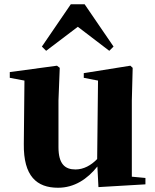

<svg xmlns="http://www.w3.org/2000/svg" viewBox="-20 -866 731 903"><path d="M443 14 664 1V-29L600 -35V-393L604 -547L593 -557L374 -522V-500L441 -487L437 -118C408 -88 373 -69 335 -69C286 -69 255 -94 255 -174V-393L261 -547L248 -557L26 -527V-500L95 -487L92 -189C90 -37 153 17 253 17C330 17 391 -24 438 -83ZM494 -627 514 -647 378 -846H313L177 -647L197 -627L346 -740Z"/></svg>

Font: Noto Serif CJK SC Black
Style: Regular
Weight: 900
Designer: Ryoko NISHIZUKA 西塚涼子 (kana & ideographs); Frank Grießhammer (Latin, Greek & Cyrillic); Wenlong ZHANG 张文龙 (bopomofo); San
Foundry: Adobe
Version: Version 2.001;hotconv 1.1.0;makeotfexe 2.6.0